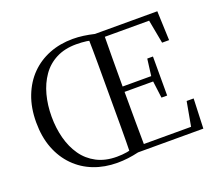

<svg xmlns="http://www.w3.org/2000/svg" viewBox="-126 -919 1252 1109"><g transform="rotate(-20 500.5 -364.5)"><path d="M151 -364Q151 -294 167.5 -231.5Q184 -169 217.5 -121Q251 -73 303.5 -45.5Q356 -18 427 -18Q460 -18 489.5 -23Q519 -28 550 -39V0Q516 8 483.5 12Q451 16 419 16Q340 16 274 -9.5Q208 -35 159 -84.5Q110 -134 83 -204Q56 -274 56 -364Q56 -453 83.5 -524Q111 -595 159.5 -644Q208 -693 274 -719Q340 -745 419 -745Q451 -745 483.5 -740.5Q516 -736 550 -728V-690Q520 -701 490 -705Q460 -709 427 -709Q356 -709 303.5 -682Q251 -655 217.5 -607Q184 -559 167.5 -497Q151 -435 151 -364ZM505 0Q507 -84 507 -168Q507 -252 507 -337V-391Q507 -476 507 -560.5Q507 -645 505 -728H598Q597 -645 596.5 -559.5Q596 -474 596 -380V-358Q596 -257 596.5 -170.5Q597 -84 598 0ZM785 -251 771 -361V-382L785 -491H820V-251ZM552 -355V-388H792V-355ZM897 -548 870 -693H552V-728H933L940 -548ZM915 -183H958L951 0H552V-34H888Z"/></g></svg>

Font: Noto Serif SC
Style: Regular
Weight: 400
Designer: Ryoko NISHIZUKA 西塚涼子 (kana & ideographs); Frank Grießhammer (Latin, Greek & Cyrillic); Wenlong ZHANG 张文龙 (bopomofo); San
Foundry: Adobe
Version: Version 2.002-H1;hotconv 1.1.0;makeotfexe 2.6.0